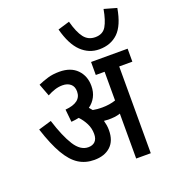

<svg xmlns="http://www.w3.org/2000/svg" viewBox="-157 -1007 1009 1125"><g transform="rotate(-20 348.0 -444.5)"><path d="M405 -211Q405 -145 367.5 -110.5Q330 -76 266 -76Q211 -76 168.5 -103Q126 -130 90.5 -191Q55 -252 22 -354L103 -378Q136 -273 172.5 -215.5Q209 -158 258 -158Q285 -158 300.5 -173.5Q316 -189 316 -220Q316 -255 301 -285Q286 -315 263 -339Q240 -334 215 -332L207 -411Q307 -419 307 -488Q307 -519 288 -535Q269 -551 238 -551Q214 -551 190.5 -543.5Q167 -536 143 -523L114 -600Q144 -613 175.5 -622.5Q207 -632 248 -632Q319 -632 358 -592Q397 -552 397 -490Q397 -452 381.5 -422.5Q366 -393 339 -374Q348 -364 356 -354Q383 -349 413 -349Q460 -349 498 -362V-541H443V-622H671V-541H589V0H498V-280Q480 -274 462 -272Q444 -270 424 -270Q412 -270 396 -272Q400 -258 402.5 -243Q405 -228 405 -211ZM696 -867Q678 -763 632.5 -719Q587 -675 515 -675Q451 -675 403 -721Q355 -767 329 -866L402 -888Q421 -817 447 -783.5Q473 -750 517 -750Q564 -750 585 -785.5Q606 -821 618 -889Z"/></g></svg>

Font: Noto Sans Condensed Medium
Style: Italic
Weight: 500
Width: 3
Italic angle: -12°
Designer: Monotype Design Team
Foundry: Monotype Imaging Inc.
Version: Version 2.013; ttfautohint (v1.8.4.7-5d5b)